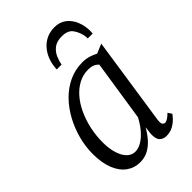

<svg xmlns="http://www.w3.org/2000/svg" viewBox="-238 -887 989 989"><g transform="rotate(-45 257.0 -392.5)"><path d="M395 -85.5Q391 -57.5 397.5 -50.5Q404 -43.5 411.5 -43.5Q420 -43.5 431.2 -50.8Q442.5 -58 456 -71.5L470 -50Q466 -43.5 452.5 -29Q439 -14.5 417.5 -2.2Q396 10 368 10Q346 10 331.2 -4.2Q316.5 -18.5 318.5 -56.5L323.5 -98.5Q305.5 -66.5 283.8 -42.2Q262 -18 235.8 -4Q209.5 10 176.5 10Q135 10 102.5 -13.5Q70 -37 51.8 -82.5Q33.5 -128 33.5 -194.5Q33.5 -246.5 47.5 -299.5Q61.5 -352.5 87.2 -400.2Q113 -448 149.2 -485.2Q185.5 -522.5 231.2 -544Q277 -565.5 329.5 -565.5Q355.5 -565.5 377 -558.8Q398.5 -552 415 -543L466.5 -564.5ZM383 -495Q372 -507 357.5 -512.5Q343 -518 323.5 -518Q287.5 -518 255.2 -501.2Q223 -484.5 196.8 -454.5Q170.5 -424.5 151.8 -384.2Q133 -344 122.5 -296.8Q112 -249.5 112 -199Q112 -155 122.5 -120.2Q133 -85.5 152.2 -66Q171.5 -46.5 197 -46.5Q217.5 -46.5 237.5 -57Q257.5 -67.5 275.5 -84.8Q293.5 -102 307.8 -122.5Q322 -143 332 -162.5ZM210.5 -632.5Q210.5 -636.5 210.8 -640.5Q211 -644.5 211.5 -647.5Q214 -676 224.5 -702.2Q235 -728.5 253.2 -749.5Q271.5 -770.5 297.2 -782.8Q323 -795 356 -795Q393.5 -795 419.5 -775Q445.5 -755 459.2 -722Q473 -689 473 -650Q473 -647 472.5 -641.2Q472 -635.5 472 -632.5H436Q436 -636.5 436.2 -640.2Q436.5 -644 435.5 -648.5Q430.5 -681 412.2 -708Q394 -735 350 -735Q311.5 -735 290 -717.8Q268.5 -700.5 258.8 -676.5Q249 -652.5 245.5 -632.5Z"/></g></svg>

Font: Merriweather 24pt SemiCondensed Light
Style: Italic
Weight: 300
Width: 4
Italic angle: -7.8°
Designer: Eben Sorkin
Foundry: Eben Sorkin
Version: Version 2.101